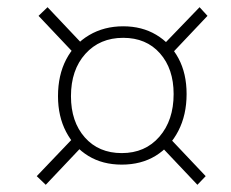

<svg xmlns="http://www.w3.org/2000/svg" viewBox="-20 -596 642 533"><path d="M322 -523Q374 -523 413.5 -499.5Q453 -476 475.5 -434Q498 -392 498 -335Q498 -277 475 -232.5Q452 -188 412 -163.5Q372 -139 318 -139Q265 -139 225.5 -163Q186 -187 163.5 -230Q141 -273 141 -329Q141 -387 163.5 -430.5Q186 -474 227.5 -498.5Q269 -523 322 -523ZM322 -491Q257 -491 217 -446.5Q177 -402 177 -329Q177 -258 215.5 -214.5Q254 -171 318 -171Q383 -171 422.5 -216.5Q462 -262 462 -335Q462 -405 424 -448Q386 -491 322 -491ZM112 -576 216 -466 191 -442 87 -552ZM189 -219 213 -195 107 -83 82 -107ZM446 -218 551 -107 528 -83 423 -194ZM534 -576 556 -552 451 -441 428 -466Z"/></svg>

Font: Kantumruy Pro ExtraLight
Style: Italic
Weight: 250
Italic angle: -13°
Version: Version 1.002